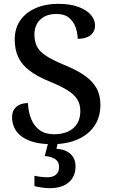

<svg xmlns="http://www.w3.org/2000/svg" viewBox="-20 -744 596 1004"><path d="M252 10Q198 10 158.5 -0.5Q119 -11 93 -30.5Q67 -50 55 -76Q43 -102 43 -131Q43 -155 53.5 -171.5Q64 -188 83 -196.5Q102 -205 126 -205Q128 -159 143 -122Q158 -85 187.5 -63.5Q217 -42 262 -42Q327 -42 363.5 -74Q400 -106 400 -163Q400 -199 384 -224.5Q368 -250 334 -271.5Q300 -293 241 -317Q177 -343 136 -373.5Q95 -404 76 -444Q57 -484 57 -537Q57 -596 86 -637.5Q115 -679 166.5 -701.5Q218 -724 283 -724Q347 -724 390 -708Q433 -692 455 -666.5Q477 -641 477 -611Q477 -578 453 -559.5Q429 -541 386 -541Q386 -571 375.5 -601Q365 -631 341 -651Q317 -671 275 -671Q222 -671 191 -642Q160 -613 160 -563Q160 -526 174 -499.5Q188 -473 222.5 -451Q257 -429 317 -404Q379 -379 421 -350Q463 -321 484 -284Q505 -247 505 -196Q505 -132 474 -86Q443 -40 386 -15Q329 10 252 10ZM240 240Q224 240 201 237Q178 234 160 229V175Q178 179 196.5 181Q215 183 228 183Q257 183 273 169Q289 155 289 130Q289 101 267.5 87.5Q246 74 214 72L235 -9H285L275 34Q308 36 330 48Q352 60 363.5 79.5Q375 99 375 126Q375 179 339.5 209.5Q304 240 240 240Z"/></svg>

Font: Noto Serif Armenian Medium
Style: Regular
Weight: 500
Version: Version 2.007